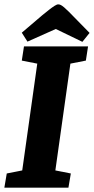

<svg xmlns="http://www.w3.org/2000/svg" viewBox="-34 -861 431 881"><path d="M-14 0 -3 -65 68 -79 137 -569 66 -583 76 -648H370L360 -583L289 -569L220 -79L291 -65L280 0ZM344 -669 222 -728 92 -670 66 -711 161 -792Q177 -805 191 -816Q205 -827 216 -834Q227 -841 233 -841Q239 -841 245 -838Q251 -835 260 -827.5Q269 -820 283 -806L377 -710Z"/></svg>

Font: Faustina Light ExtraBold
Style: Italic
Weight: 800
Italic angle: -8°
Version: Version 1.200